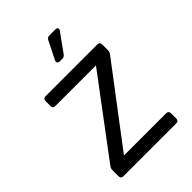

<svg xmlns="http://www.w3.org/2000/svg" viewBox="-202 -769 858 858"><g transform="rotate(-45 227.5 -339.5)"><path d="M61 0Q45 0 45 -16V-54Q45 -64 52 -74L324 -437H68Q52 -437 52 -453V-483Q52 -499 68 -499H394Q410 -499 410 -483V-447Q410 -437 403 -427L128 -64H394Q410 -64 410 -48V-16Q410 0 394 0ZM223 -564Q214 -564 210.5 -569.5Q207 -575 211 -583L253 -667Q259 -679 272 -679H309Q319 -679 322 -673.5Q325 -668 319 -660L257 -574Q250 -564 238 -564Z"/></g></svg>

Font: Pitagon Sans
Style: Regular
Weight: 400
Designer: Travis Tran
Foundry: Pitagon
Version: Version 1.001; ttfautohint (v1.8.4.7-5d5b);gftools[0.9.26]